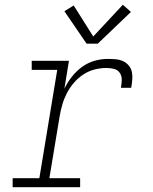

<svg xmlns="http://www.w3.org/2000/svg" viewBox="-20 -785 640 805"><path d="M33 0V-38H145L220 -492H113V-530H269L250 -413Q263 -440 281.5 -463.5Q300 -487 324 -504.5Q348 -522 376 -530Q404 -538 432 -538Q449 -538 465.5 -536.5Q482 -535 496 -528.5Q510 -522 520 -510Q530 -498 533 -482.5Q536 -467 534.5 -450Q533 -433 530 -417H487Q490 -433 490.5 -449.5Q491 -466 482.5 -479Q474 -492 458.5 -496Q443 -500 426 -500Q401 -500 376 -493.5Q351 -487 329 -472.5Q307 -458 289.5 -437.5Q272 -417 260 -393.5Q248 -370 241 -345.5Q234 -321 230 -297L187 -38H316V0ZM343 -602 250 -738 289 -762 371 -632 495 -765 529 -735 390 -602Z"/></svg>

Font: Iosevka Slab XLtExObl
Style: Regular
Weight: 200
Width: 7
Italic angle: -9°
Monospace: yes
Designer: Belleve Invis
Foundry: Belleve Invis
Version: Version 11.1.1; ttfautohint (v1.8.3)